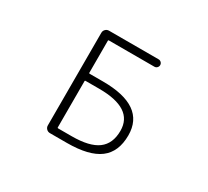

<svg xmlns="http://www.w3.org/2000/svg" viewBox="-143 -982 1287 1189"><g transform="rotate(30 500.0 -388.0)"><path d="M350.6 -466.8Q350.6 -462.9 355.5 -462.9H450.2Q753.9 -462.9 753.9 -252Q753.9 -133.8 679.2 -77.6Q604.5 -21.5 447.3 -21.5H326.2Q311.5 -21.5 301.3 -31.7Q291 -42 291 -56.6V-718.8Q291 -733.4 301.3 -743.7Q311.5 -753.9 326.2 -753.9H680.7Q691.4 -753.9 699.2 -746.1Q707 -738.3 707 -727.5Q707 -716.8 699.2 -709Q691.4 -701.2 680.7 -701.2H355.5Q350.6 -701.2 350.6 -697.3ZM355.5 -412.1Q350.6 -412.1 350.6 -408.2V-76.2Q350.6 -72.3 355.5 -72.3H452.1Q579.1 -72.3 638.2 -116.2Q697.3 -160.2 697.3 -252Q697.3 -412.1 453.1 -412.1Z"/></g></svg>

Font: Rounded-L Mgen+ 1mn light
Style: Regular
Weight: 200
Designer: [Source Han Sans]
Ryoko NISHIZUKA  (kana & ideographs); Paul D. Hunt (Latin, Greek & Cyrillic); Wenlong ZHANG  (bopomofo
Version: Version 1.059.20150602